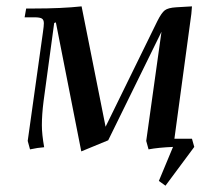

<svg xmlns="http://www.w3.org/2000/svg" viewBox="-20 -466 679 609"><path d="M58.1 -411.1 63 -439H86.9Q175.8 -439 238.8 -445.8L314.9 -64L479 -398.9Q492.2 -425.3 502.7 -433.3Q513.2 -441.4 539.1 -442.9L588.9 -445.8L586.9 -421.9L533.2 -25.9H588.9L596.2 0L504.9 123L483.9 107.9L528.8 0Q481.4 2 451.2 7.8L443.8 -19L492.2 -365.2L323.2 -21L237.8 14.2L157.2 -395L151.9 -393.1L118.2 -145Q112.8 -102.5 112.8 -68.8Q112.8 -40 120.1 1Q100.1 2.4 75.2 7.8L67.9 -19L116.2 -363.8Q119.1 -383.8 119.1 -392.1Q119.1 -403.3 112.8 -407.2Q106.4 -411.1 88.9 -411.1Z"/></svg>

Font: Dihjauti S
Style: Bold Italic
Weight: 700
Italic angle: -9°
Designer: T. Christopher White
Version: Version 3.0.0